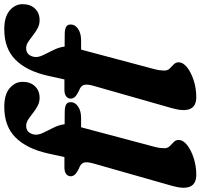

<svg xmlns="http://www.w3.org/2000/svg" viewBox="-53 -718 961 921"><g transform="rotate(-90 427.5 -257.5)"><path d="M42.5 -398.5Q42.5 -412 53.2 -420.5Q64 -429 85 -429H134.5L152 -508Q174.5 -609 228.2 -663.2Q282 -717.5 375.5 -717.5Q435 -717.5 465.2 -691.5Q495.5 -665.5 495.5 -630Q495.5 -592.5 474.2 -570.2Q453 -548 418.5 -548Q397.5 -548 379.5 -557.8Q361.5 -567.5 345.5 -580.2Q329.5 -593 314.5 -602.8Q299.5 -612.5 284.5 -612.5Q251.5 -612.5 243 -576.5Q239 -557 250.2 -532.8Q261.5 -508.5 275.2 -481.8Q289 -455 292 -428L352 -427.5Q374 -427.5 386 -421.2Q398 -415 398 -398.5Q398 -378 377 -363.5Q356 -349 322 -349H277.5L184 2Q180 17.5 178.5 29.2Q177 41 177 49.5Q177 66 186.8 76Q196.5 86 206.5 95.2Q216.5 104.5 216.5 119Q216.5 140.5 192 159.8Q167.5 179 129.5 191.2Q91.5 203.5 49.5 203.5Q-37 203.5 -3 85.5L103.5 -288.5Q113 -321.5 107.8 -336.5Q102.5 -351.5 79.5 -359.5Q56.5 -371 49.5 -380Q42.5 -389 42.5 -398.5ZM415 -398.5Q415 -412 425.8 -420.5Q436.5 -429 457.5 -429H507L524.5 -508Q547 -609 600.8 -663.2Q654.5 -717.5 748 -717.5Q807.5 -717.5 837.8 -691.5Q868 -665.5 868 -630Q868 -592.5 846.8 -570.2Q825.5 -548 791 -548Q770 -548 752 -557.8Q734 -567.5 718 -580.2Q702 -593 687 -602.8Q672 -612.5 657 -612.5Q624 -612.5 615.5 -576.5Q611.5 -557 622.8 -532.8Q634 -508.5 647.8 -481.8Q661.5 -455 664.5 -428L724.5 -427.5Q746.5 -427.5 758.5 -421.2Q770.5 -415 770.5 -398.5Q770.5 -378 749.5 -363.5Q728.5 -349 694.5 -349H650L556.5 2Q552.5 17.5 551 29.2Q549.5 41 549.5 49.5Q549.5 66 559.2 76Q569 86 579 95.2Q589 104.5 589 119Q589 140.5 564.5 159.8Q540 179 502 191.2Q464 203.5 422 203.5Q335.5 203.5 369.5 85.5L476 -288.5Q485.5 -321.5 480.2 -336.5Q475 -351.5 452 -359.5Q429 -371 422 -380Q415 -389 415 -398.5Z"/></g></svg>

Font: Fraunces 9pt S000
Style: Bold Italic
Weight: 700
Italic angle: -16°
Version: Version 1.000; ttfautohint (v1.8.3)